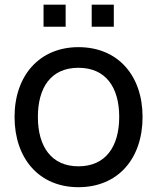

<svg xmlns="http://www.w3.org/2000/svg" viewBox="-20 -778 666 814"><path d="M164.6 -758.3V-664.6H258.3V-758.3ZM368.8 -758.3V-664.6H462.5V-758.3ZM312.5 15.6C480.2 15.6 584.4 -105.2 584.4 -282.3C584.4 -456.3 481.3 -578.1 312.5 -578.1C147.9 -578.1 41.7 -458.3 41.7 -282.3C41.7 -107.3 144.8 15.6 312.5 15.6ZM485.4 -282.3C485.4 -158.3 429.2 -72.9 312.5 -72.9C199 -72.9 140.6 -155.2 140.6 -282.3C140.6 -405.2 194.8 -490.6 312.5 -490.6C428.1 -490.6 485.4 -408.3 485.4 -282.3Z"/></svg>

Font: Manrope3 Medium
Style: Regular
Weight: 500
Width: 4
Designer: Mikhail Sharanda
Foundry: Mikhail Sharanda
Version: Version 3.000;PS 003.000;hotconv 1.0.88;makeotf.lib2.5.64775